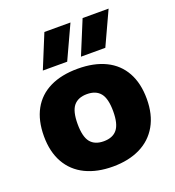

<svg xmlns="http://www.w3.org/2000/svg" viewBox="-145 -923 957 1048"><g transform="rotate(-20 333.0 -399.0)"><path d="M34 -273.5Q34 -365 69 -428.5Q104 -492 171 -524.8Q238 -557.5 332.5 -557.5Q427 -557.5 494 -524.8Q561 -492 596.2 -428.5Q631.5 -365 631.5 -274Q631.5 -183.5 595 -119.5Q558.5 -55.5 491.2 -22.5Q424 10.5 332.5 10.5Q241 10.5 173.8 -22.2Q106.5 -55 70.2 -119Q34 -183 34 -273.5ZM436 -273Q436 -347 410.2 -378.5Q384.5 -410 332.5 -410Q281 -410 255.2 -378.8Q229.5 -347.5 229.5 -274Q229.5 -200 255 -168.2Q280.5 -136.5 332.5 -136.5Q384.5 -136.5 410.2 -168Q436 -199.5 436 -273ZM151 -613 231 -808H382.5L292.5 -613ZM372.5 -613 453 -808H604L514 -613Z"/></g></svg>

Font: Encode Sans Semi Expanded ExBd
Style: Regular
Weight: 800
Width: 6
Designer: Multiple Designers
Foundry: Impallari Type
Version: Version 2.000